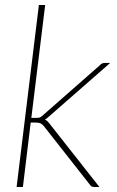

<svg xmlns="http://www.w3.org/2000/svg" viewBox="-20 -743 466 763"><path d="M159.5 -723 104.5 -274.5H125Q133 -274.5 138 -276.2Q143 -278 150 -284.5L376 -483Q380.5 -488 385.2 -490.5Q390 -493 397 -493H418L174 -279.5Q165 -271 158.5 -268Q165 -265 169 -260.8Q173 -256.5 177 -251.5L375 0H354Q349 0 345.2 -1.5Q341.5 -3 338 -8L154.5 -241.5Q147.5 -250 140.8 -253Q134 -256 120.5 -256H102L71 0H46L134.5 -723Z"/></svg>

Font: Lato Thin
Style: Italic
Weight: 200
Italic angle: -7°
Designer: Lukasz Dziedzic
Foundry: tyPoland Lukasz Dziedzic
Version: Version 2.007; 2014-02-27